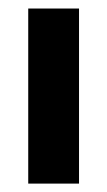

<svg xmlns="http://www.w3.org/2000/svg" viewBox="-20 -437 255 457"><path d="M47.2 0V-416.7H168.1V0Z"/></svg>

Font: Afacad Flux
Style: Bold
Weight: 700
Designer: Kristian Moeller
Foundry: Dicotype
Version: Version 1.100